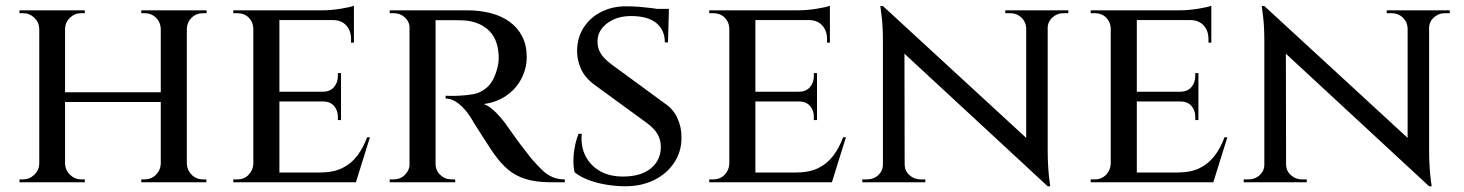

<svg xmlns="http://www.w3.org/2000/svg" viewBox="-20 -636 5109 670"><path d="M632 -600V0H541V-600ZM207 -600V0H117V-600ZM551 -314V-280H197V-314ZM120 -64V0H48V-10Q48 -10 54 -10Q60 -10 60 -10Q83 -10 99.5 -26Q116 -42 117 -64ZM205 -64H207Q208 -42 224.5 -26Q241 -10 264 -10Q264 -10 270 -10Q276 -10 276 -10V0H205ZM205 -536V-600H276V-590Q276 -590 270 -590Q264 -590 264 -590Q241 -590 224.5 -574.5Q208 -559 207 -536ZM120 -536H117Q116 -559 99.5 -574.5Q83 -590 60 -590Q60 -590 54 -590Q48 -590 48 -590V-600H120ZM544 -64V0H473V-10Q473 -10 478.5 -10Q484 -10 484 -10Q508 -10 524 -26Q540 -42 541 -64ZM629 -64H632Q633 -42 649 -26Q665 -10 689 -10Q689 -10 694.5 -10Q700 -10 700 -10V0H629ZM629 -536V-600H701V-590Q701 -590 695 -590Q689 -590 689 -590Q665 -590 649 -574.5Q633 -559 632 -536ZM544 -536H541Q540 -559 524 -574.5Q508 -590 484 -590Q484 -590 478.5 -590Q473 -590 473 -590V-600H544Z M955 -600V0H864V-600ZM1212 -34 1219 0H953V-34ZM1170 -316V-282H953V-316ZM1215 -600V-566H953V-600ZM1271 -157 1222 0H1063L1096 -34Q1143 -34 1174.5 -49.5Q1206 -65 1227 -93Q1248 -121 1261 -157ZM1170 -284V-217H1159V-228Q1159 -251 1145.5 -266.5Q1132 -282 1106 -282V-284ZM1170 -381V-314H1106V-316Q1132 -316 1145.5 -332Q1159 -348 1159 -370V-381ZM1215 -569V-487H1205V-500Q1205 -529 1188 -547.5Q1171 -566 1141 -566V-569ZM1215 -616V-590L1104 -600Q1135 -600 1169 -605.5Q1203 -611 1215 -616ZM866 -64 877 0H794V-10Q794 -10 800.5 -10Q807 -10 808 -10Q832 -10 847.5 -26Q863 -42 864 -64ZM866 -537H864Q863 -560 847.5 -575Q832 -590 808 -590Q807 -590 800.5 -590Q794 -590 794 -590V-600H877Z M1488 -600H1610Q1655 -600 1693 -590Q1731 -580 1759 -559.5Q1787 -539 1802.5 -508.5Q1818 -478 1818 -437Q1818 -398 1800 -362.5Q1782 -327 1748 -303Q1714 -279 1668 -273Q1689 -266 1713 -241Q1737 -216 1752 -193Q1754 -191 1766 -173.5Q1778 -156 1796.5 -131.5Q1815 -107 1834 -83Q1855 -59 1871.5 -43Q1888 -27 1907 -18.5Q1926 -10 1951 -10V0H1903Q1848 0 1812 -12Q1776 -24 1752 -45Q1728 -66 1710 -91Q1704 -98 1691 -118Q1678 -138 1663.5 -160.5Q1649 -183 1637 -202Q1625 -221 1622 -227Q1604 -255 1581.5 -273.5Q1559 -292 1535 -292V-302Q1535 -302 1548 -301.5Q1561 -301 1581 -302Q1607 -303 1632.5 -307.5Q1658 -312 1680 -331.5Q1702 -351 1714 -393Q1717 -402 1719 -415.5Q1721 -429 1720 -445Q1718 -476 1708 -498Q1698 -520 1680.5 -534.5Q1663 -549 1641.5 -556.5Q1620 -564 1595 -565Q1558 -566 1529.5 -565.5Q1501 -565 1498 -566Q1498 -566 1495.5 -574.5Q1493 -583 1490.5 -591.5Q1488 -600 1488 -600ZM1500 -600V0H1409V-600ZM1412 -64 1421 0H1340V-10Q1341 -10 1347 -10Q1353 -10 1354 -10Q1377 -10 1393 -26Q1409 -42 1410 -64ZM1412 -537H1410Q1409 -560 1393 -575Q1377 -590 1354 -590Q1353 -590 1347 -590Q1341 -590 1340 -590V-600H1421ZM1497 -64H1500Q1500 -41 1516.5 -25.5Q1533 -10 1556 -10Q1556 -10 1561.5 -10Q1567 -10 1568 -10L1569 0H1487Z M2164 -614Q2190 -614 2213.5 -612Q2237 -610 2256.5 -607.5Q2276 -605 2291 -601.5Q2306 -598 2314 -595L2311 -488H2300Q2300 -531 2270.5 -555.5Q2241 -580 2182 -580Q2132 -580 2098.5 -554.5Q2065 -529 2065 -491Q2065 -476 2070 -462.5Q2075 -449 2086 -436.5Q2097 -424 2113 -412L2300 -275Q2329 -256 2344 -223.5Q2359 -191 2358 -154Q2358 -106 2332 -67.5Q2306 -29 2262 -7.5Q2218 14 2162 14Q2128 14 2093.5 8Q2059 2 2031 -9Q2003 -20 1985 -35Q1981 -51 1981 -75Q1981 -99 1986 -124.5Q1991 -150 1999 -169H2010Q2006 -124 2024 -90Q2042 -56 2076.5 -37.5Q2111 -19 2158 -20Q2219 -21 2252.5 -49.5Q2286 -78 2286 -123Q2286 -148 2274.5 -168Q2263 -188 2237 -207L2056 -339Q2021 -364 2006.5 -397.5Q1992 -431 1994 -466Q1996 -509 2018.5 -542.5Q2041 -576 2079 -595Q2117 -614 2164 -614ZM2314 -605V-587H2231V-605Z M2616 -600V0H2525V-600ZM2873 -34 2880 0H2614V-34ZM2831 -316V-282H2614V-316ZM2876 -600V-566H2614V-600ZM2932 -157 2883 0H2724L2757 -34Q2804 -34 2835.5 -49.5Q2867 -65 2888 -93Q2909 -121 2922 -157ZM2831 -284V-217H2820V-228Q2820 -251 2806.5 -266.5Q2793 -282 2767 -282V-284ZM2831 -381V-314H2767V-316Q2793 -316 2806.5 -332Q2820 -348 2820 -370V-381ZM2876 -569V-487H2866V-500Q2866 -529 2849 -547.5Q2832 -566 2802 -566V-569ZM2876 -616V-590L2765 -600Q2796 -600 2830 -605.5Q2864 -611 2876 -616ZM2527 -64 2538 0H2455V-10Q2455 -10 2461.5 -10Q2468 -10 2469 -10Q2493 -10 2508.5 -26Q2524 -42 2525 -64ZM2527 -537H2525Q2524 -560 2508.5 -575Q2493 -590 2469 -590Q2468 -590 2461.5 -590Q2455 -590 2455 -590V-600H2538Z M3061 -615 3626 -95 3636 14 3072 -508ZM3064 -62V0H2989V-10Q2989 -10 2997.5 -10Q3006 -10 3006 -10Q3029 -10 3045 -25Q3061 -40 3061 -62ZM3137 -62Q3137 -40 3153.5 -25Q3170 -10 3192 -10Q3192 -10 3200.5 -10Q3209 -10 3209 -10V0H3134V-62ZM3061 -615 3136 -527 3137 0H3061V-493Q3061 -544 3056.5 -579.5Q3052 -615 3052 -615ZM3636 -600V-111Q3636 -78 3638 -49.5Q3640 -21 3642.5 -3.5Q3645 14 3645 14H3636L3561 -75V-600ZM3633 -538V-600H3708V-590Q3708 -590 3699.5 -590Q3691 -590 3691 -590Q3669 -590 3652.5 -575Q3636 -560 3636 -538ZM3561 -538Q3560 -560 3544 -575Q3528 -590 3505 -590Q3505 -590 3496.5 -590Q3488 -590 3488 -590V-600H3563V-538Z M3947 -600V0H3856V-600ZM4204 -34 4211 0H3945V-34ZM4162 -316V-282H3945V-316ZM4207 -600V-566H3945V-600ZM4263 -157 4214 0H4055L4088 -34Q4135 -34 4166.5 -49.5Q4198 -65 4219 -93Q4240 -121 4253 -157ZM4162 -284V-217H4151V-228Q4151 -251 4137.5 -266.5Q4124 -282 4098 -282V-284ZM4162 -381V-314H4098V-316Q4124 -316 4137.5 -332Q4151 -348 4151 -370V-381ZM4207 -569V-487H4197V-500Q4197 -529 4180 -547.5Q4163 -566 4133 -566V-569ZM4207 -616V-590L4096 -600Q4127 -600 4161 -605.5Q4195 -611 4207 -616ZM3858 -64 3869 0H3786V-10Q3786 -10 3792.5 -10Q3799 -10 3800 -10Q3824 -10 3839.5 -26Q3855 -42 3856 -64ZM3858 -537H3856Q3855 -560 3839.5 -575Q3824 -590 3800 -590Q3799 -590 3792.5 -590Q3786 -590 3786 -590V-600H3869Z M4392 -615 4957 -95 4967 14 4403 -508ZM4395 -62V0H4320V-10Q4320 -10 4328.5 -10Q4337 -10 4337 -10Q4360 -10 4376 -25Q4392 -40 4392 -62ZM4468 -62Q4468 -40 4484.5 -25Q4501 -10 4523 -10Q4523 -10 4531.5 -10Q4540 -10 4540 -10V0H4465V-62ZM4392 -615 4467 -527 4468 0H4392V-493Q4392 -544 4387.5 -579.5Q4383 -615 4383 -615ZM4967 -600V-111Q4967 -78 4969 -49.5Q4971 -21 4973.5 -3.5Q4976 14 4976 14H4967L4892 -75V-600ZM4964 -538V-600H5039V-590Q5039 -590 5030.5 -590Q5022 -590 5022 -590Q5000 -590 4983.5 -575Q4967 -560 4967 -538ZM4892 -538Q4891 -560 4875 -575Q4859 -590 4836 -590Q4836 -590 4827.5 -590Q4819 -590 4819 -590V-600H4894V-538Z"/></svg>

Font: Cinzel Medium
Style: Regular
Weight: 500
Designer: Natanael Gama
Version: Version 2.000